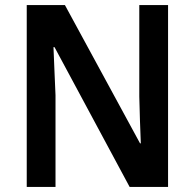

<svg xmlns="http://www.w3.org/2000/svg" viewBox="-20 -734 765 754"><path d="M640 0H489L194 -549H190Q192 -499 194 -452.5Q196 -406 198 -360V0H85V-714H235L530 -171H533Q531 -218 529.5 -264.5Q528 -311 527 -355V-714H640Z"/></svg>

Font: Noto Sans Malayalam SemiCondensed SemiBold
Style: Regular
Weight: 600
Width: 4
Designer: Jelle Bosma - Monotype Design Team
Foundry: Monotype Imaging Inc.
Version: Version 2.104; ttfautohint (v1.8.4.7-5d5b)